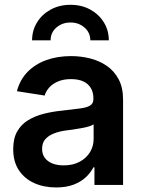

<svg xmlns="http://www.w3.org/2000/svg" viewBox="-20 -785 607 815"><path d="M218.3 10.7Q166.5 10.7 125.2 -7.8Q84 -26.4 60.1 -62.5Q36.1 -98.6 36.1 -151.9Q36.1 -197.8 53.2 -227.5Q70.3 -257.3 99.9 -275.1Q129.4 -293 166.5 -302.2Q203.6 -311.5 243.2 -315.4Q291 -320.8 320.3 -324.7Q349.6 -328.6 363 -337.4Q376.5 -346.2 376.5 -364.3V-367.2Q376.5 -393.1 365.5 -411.4Q354.5 -429.7 333.5 -439.5Q312.5 -449.2 281.2 -449.2Q250.5 -449.2 227.3 -439.7Q204.1 -430.2 189.7 -414.3Q175.3 -398.4 169.4 -379.4L51.8 -397.9Q64.9 -447.3 97.4 -480.2Q129.9 -513.2 177 -530Q224.1 -546.9 281.7 -546.9Q322.8 -546.9 362.1 -537.1Q401.4 -527.3 433.1 -505.6Q464.8 -483.9 483.6 -448.5Q502.4 -413.1 502.4 -361.8V0H380.9V-74.7H376.5Q364.7 -51.8 343.8 -32.2Q322.8 -12.7 291.7 -1Q260.7 10.7 218.3 10.7ZM250.5 -83Q289.6 -83 318.1 -98.4Q346.7 -113.8 362.1 -139.2Q377.4 -164.6 377.4 -194.8V-257.3Q371.1 -252.4 357.2 -248.3Q343.3 -244.1 325.4 -241Q307.6 -237.8 289.8 -235.1Q272 -232.4 258.3 -231Q230.5 -227.1 207.8 -218Q185.1 -209 171.9 -193.6Q158.7 -178.2 158.7 -153.3Q158.7 -130.4 170.4 -114.7Q182.1 -99.1 202.6 -91.1Q223.1 -83 250.5 -83ZM279.3 -764.6Q326.2 -764.6 362.8 -744.6Q399.4 -724.6 420.7 -690.4Q441.9 -656.2 441.9 -613.8H363.3Q363.3 -647 338.6 -668.2Q314 -689.5 279.3 -689.5Q244.1 -689.5 219.5 -668.2Q194.8 -647 194.8 -613.8H116.2Q116.2 -656.2 137.5 -690.4Q158.7 -724.6 195.6 -744.6Q232.4 -764.6 279.3 -764.6Z"/></svg>

Font: Inter 18pt SemiBold
Style: Regular
Weight: 600
Designer: Rasmus Andersson
Foundry: rsms
Version: Version 4.001;git-66647c0bb